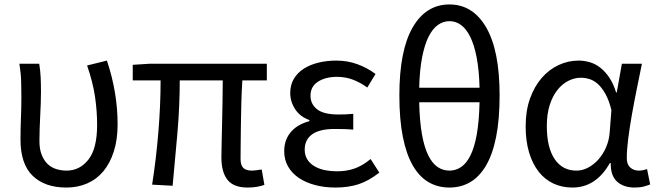

<svg xmlns="http://www.w3.org/2000/svg" viewBox="-20 -829 2954 862"><path d="M278 13Q181 13 126.5 -40Q72 -93 72 -202Q72 -250 74 -298Q76 -346 76 -394Q76 -427 75 -463.5Q74 -500 67 -543H156Q161 -514 162.5 -483Q164 -452 164 -416Q164 -393 163 -365Q162 -337 160.5 -308Q159 -279 158 -250Q157 -221 157 -196Q157 -160 167 -134.5Q177 -109 193.5 -93Q210 -77 232.5 -70Q255 -63 279 -63Q338 -63 377 -112.5Q416 -162 416 -268Q416 -331 406.5 -395.5Q397 -460 371 -535L460 -557Q508 -414 508 -271Q508 -202 491 -149Q474 -96 444 -60Q414 -24 371.5 -5.5Q329 13 278 13Z M1092 13Q1029 13 1001.5 -21.5Q974 -56 974 -122Q974 -143 975 -183Q976 -223 977 -271.5Q978 -320 979 -371.5Q980 -423 980 -468H787Q787 -353 776.5 -231Q766 -109 755 5L663 0Q681 -115 691 -236Q701 -357 701 -468H576V-538L654 -543H1178V-468H1068Q1065 -421 1063.5 -368Q1062 -315 1061.5 -265.5Q1061 -216 1060.5 -176Q1060 -136 1060 -116Q1060 -87 1072.5 -75Q1085 -63 1111 -63Q1119 -63 1129 -64.5Q1139 -66 1155 -68L1167 1Q1153 6 1134.5 9.5Q1116 13 1092 13Z M1486 13Q1436 13 1393.5 1.5Q1351 -10 1320.5 -31Q1290 -52 1273 -82Q1256 -112 1256 -150Q1256 -179 1265 -201.5Q1274 -224 1289.5 -240.5Q1305 -257 1325.5 -268Q1346 -279 1369 -285V-290Q1327 -305 1305 -339Q1283 -373 1283 -411Q1283 -448 1299.5 -475.5Q1316 -503 1344.5 -521Q1373 -539 1410.5 -548Q1448 -557 1490 -557Q1540 -557 1584 -541Q1628 -525 1666 -497L1629 -436Q1597 -459 1564 -471.5Q1531 -484 1493 -484Q1442 -484 1408 -462.5Q1374 -441 1374 -399Q1374 -362 1403.5 -338.5Q1433 -315 1499 -315Q1515 -315 1530.5 -315.5Q1546 -316 1566 -318V-247Q1543 -249 1522.5 -249.5Q1502 -250 1482 -250Q1415 -250 1381.5 -226Q1348 -202 1348 -157Q1348 -112 1386.5 -86Q1425 -60 1495 -60Q1535 -60 1570.5 -72Q1606 -84 1644 -115L1683 -54Q1634 -16 1588.5 -1.5Q1543 13 1486 13Z M1862 -370Q1864 -284 1874.5 -225.5Q1885 -167 1903 -131Q1921 -95 1945 -79Q1969 -63 1998 -63Q2026 -63 2050 -79Q2074 -95 2092 -131Q2110 -167 2120.5 -225.5Q2131 -284 2133 -370ZM2133 -435Q2131 -514 2120 -571Q2109 -628 2091 -664Q2073 -700 2049.5 -717Q2026 -734 1998 -734Q1970 -734 1946 -717Q1922 -700 1904 -664Q1886 -628 1875 -571Q1864 -514 1862 -435ZM1998 -809Q2103 -809 2163 -705.5Q2223 -602 2223 -401Q2223 -293 2207.5 -215Q2192 -137 2162.5 -86.5Q2133 -36 2091.5 -11.5Q2050 13 1998 13Q1945 13 1903.5 -11.5Q1862 -36 1833 -86.5Q1804 -137 1788.5 -215Q1773 -293 1773 -401Q1773 -602 1832.5 -705.5Q1892 -809 1998 -809Z M2550 13Q2503 13 2464.5 -5Q2426 -23 2398.5 -58Q2371 -93 2355.5 -144Q2340 -195 2340 -262Q2340 -332 2359.5 -386.5Q2379 -441 2412 -479Q2445 -517 2488 -537Q2531 -557 2578 -557Q2603 -557 2628.5 -549.5Q2654 -542 2676 -524.5Q2698 -507 2716 -480Q2734 -453 2746 -414H2749L2772 -543H2862Q2851 -489 2839 -430Q2827 -371 2817 -314.5Q2807 -258 2800.5 -207Q2794 -156 2794 -119Q2794 -91 2809.5 -77Q2825 -63 2848 -63Q2866 -63 2885 -70L2899 -1Q2887 4 2870 8.5Q2853 13 2829 13Q2780 13 2750.5 -13.5Q2721 -40 2722 -97H2718Q2656 13 2550 13ZM2568 -63Q2595 -63 2620.5 -76.5Q2646 -90 2666.5 -113Q2687 -136 2700.5 -166.5Q2714 -197 2717 -232L2725 -335Q2714 -379 2698 -407.5Q2682 -436 2664 -452Q2646 -468 2626.5 -474Q2607 -480 2588 -480Q2559 -480 2531.5 -466Q2504 -452 2482.5 -425Q2461 -398 2448 -357.5Q2435 -317 2435 -263Q2435 -167 2470 -115Q2505 -63 2568 -63Z"/></svg>

Font: SpoqaHanSansJP-Regular
Style: Regular
Weight: 400
Designer: [Source Han Sans]
Ryoko NISHIZUKA  (kana & ideographs); Paul D. Hunt (Latin, Greek & Cyrillic); Wenlong ZHANG  (bopomofo
Foundry: Spoqa (http://bi.spoqa.com)
Version: Version 1.002.20150607